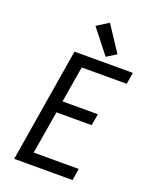

<svg xmlns="http://www.w3.org/2000/svg" viewBox="-175 -1068 925 1163"><g transform="rotate(20 288.0 -486.5)"><path d="M64 0H440L452 -76H162L208 -352H435L448 -427H220L259 -660H549L561 -735H185ZM373 -770 435 -809 327 -973 251 -925Z"/></g></svg>

Font: Iosevka Sparkle Oblique
Style: Regular
Weight: 400
Italic angle: -9°
Designer: Belleve Invis
Foundry: Belleve Invis
Version: Version 4.5.0; ttfautohint (v1.8.3)